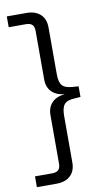

<svg xmlns="http://www.w3.org/2000/svg" viewBox="-97 -753 554 980"><g transform="rotate(-10 179.5 -262.5)"><path d="M12 180V124H100Q123 124 133.5 114Q144 104 144 81V-171Q144 -198 155 -217.5Q166 -237 185.5 -248.5Q205 -260 232 -262V-263Q205 -266 185.5 -277Q166 -288 155 -307.5Q144 -327 144 -354V-606Q144 -629 133.5 -639Q123 -649 100 -649H12V-705H114Q159 -705 185.5 -681Q212 -657 212 -612V-369Q212 -328 227.5 -311Q243 -294 284 -292L311 -290V-235L284 -233Q243 -232 227.5 -214.5Q212 -197 212 -155V87Q212 132 185.5 156Q159 180 114 180Z"/></g></svg>

Font: Nunito Sans 8pt Light
Style: Regular
Weight: 300
Version: Version 3.101;gftools[0.9.27]